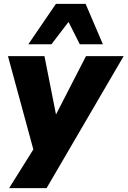

<svg xmlns="http://www.w3.org/2000/svg" viewBox="-20 -789 657 989"><path d="M27 180 171 -50 163 22 21 -500H209L272 -181H259L423 -500H617L220 180ZM126 -561 268 -769H421L510 -561H391L333 -676L245 -561Z"/></svg>

Font: Nunito Sans 9pt Black
Style: Italic
Weight: 900
Italic angle: -9°
Version: Version 3.101;gftools[0.9.27]